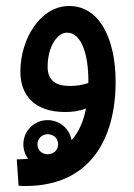

<svg xmlns="http://www.w3.org/2000/svg" viewBox="-20 -371 448 641"><path d="M65 250C282 250 366 91 366 -98C366 -240 313 -351 211 -351C114 -351 48 -240 48 -132C48 -53 95 3 198 3C221 3 245 0 267 -9C259 34 243 70 219 97C212 58 179 30 139 30C94 30 58 66 58 111C58 129 64 146 74 159C62 160 49 161 36 161L42 249C52 250 58 250 65 250ZM139 -148C139 -212 169 -262 204 -262C252 -262 275 -189 275 -102C275 -99 275 -96 275 -94C256 -87 234 -84 214 -84C168 -84 139 -101 139 -148ZM139 144C120 144 105 130 105 111C105 92 120 77 139 77C159 77 174 91 174 111C174 130 159 144 139 144Z"/></svg>

Font: Noto Sans Arabic Cond Med
Style: Regular
Weight: 500
Width: 3
Designer: Monotype Design Team, Nadine Chahine, Nizar Qandah and Khaled Hosny
Foundry: Monotype Imaging Inc.
Version: Version 2.012